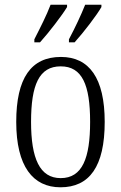

<svg xmlns="http://www.w3.org/2000/svg" viewBox="-20 -786 514 816"><path d="M273 -619V-606H297C335 -648 391 -721 411 -756V-766H342C324 -721 300 -670 273 -619ZM126 -619V-606H150C188 -648 244 -721 265 -756V-766H195C178 -721 152 -670 126 -619ZM237 10C360 10 425 -78 425 -268C425 -454 359 -544 239 -544C112 -544 49 -454 49 -268C49 -79 120 10 237 10ZM238 -29C149 -29 112 -112 112 -268C112 -425 146 -504 238 -504C329 -504 363 -426 363 -268C363 -114 330 -29 238 -29Z"/></svg>

Font: Noto Serif Devanagari Condensed Light
Style: Regular
Weight: 300
Width: 3
Designer: Universal Thirst, Indian Type Foundry and the Monotype Design Team
Foundry: Monotype Imaging Inc.
Version: Version 2.004